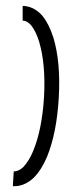

<svg xmlns="http://www.w3.org/2000/svg" viewBox="-20 -558 234 649"><path d="M23.4 71.3 26.4 21.5Q43 21.5 58.6 6.8Q78.1 -13.7 91.8 -46.9Q122.1 -119.1 128.9 -231.4Q134.8 -340.8 112.3 -417Q100.6 -454.1 85 -472.7Q71.3 -488.3 56.6 -488.3V-538.1Q94.7 -537.1 123 -504.9Q145.5 -477.5 160.2 -431.6Q185.5 -348.6 178.7 -228.5Q171.9 -108.4 138.7 -27.3Q120.1 16.6 93.8 43Q61.5 73.2 23.4 71.3Z"/></svg>

Font: Bratas-flat
Style: flat
Weight: 400
Designer: MUHAMMAD YONI
Version: Version 001.000